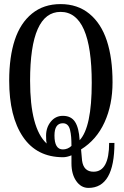

<svg xmlns="http://www.w3.org/2000/svg" viewBox="-20 -750 606 938"><path d="M288.1 18.1Q159.7 18.1 92.3 -81.3Q24.9 -180.7 24.9 -356Q24.9 -471.7 52.2 -554.7Q79.6 -637.7 136.5 -683.8Q193.4 -730 275.9 -730Q358.9 -730 416.5 -682.9Q474.1 -635.7 502 -551Q529.8 -466.3 529.8 -348.1Q529.8 -238.3 490.7 -152.6Q451.7 -66.9 376 -20L380.9 34.2Q388.2 88.9 437 88.9Q513.2 88.9 513.2 -51.8H539.1Q539.1 168 412.1 168Q375.5 168 352.1 133.8Q329.1 100.6 329.1 47.9V8.8Q306.6 18.1 288.1 18.1ZM287.1 -147.9Q246.1 -147.9 246.1 -87.9Q246.1 -20 287.1 -20Q310.5 -20 329.1 -37.1Q329.1 -63 327.6 -80.6Q326.2 -98.1 322.3 -114.7Q318.4 -131.3 309.6 -139.6Q300.8 -147.9 287.1 -147.9ZM428.2 -345.2Q428.2 -691.9 275.9 -691.9Q127 -691.9 127 -356Q127 -123.5 208 -48.8Q205.1 -59.1 205.1 -86.9Q205.1 -127.4 228.3 -155.8Q251.5 -184.1 287.1 -184.1Q327.6 -184.1 346.7 -154.5Q365.7 -125 369.1 -64.9Q428.2 -128.4 428.2 -345.2Z"/></svg>

Font: New Heterodox Mono
Style: Book
Weight: 400
Designer: Hao Chi Kiang <hello@hckiang.com>, Alexey Kryukov <alexios@thessalonica.org.ru>
Version: Version 0.0.3